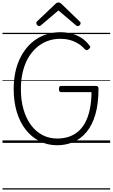

<svg xmlns="http://www.w3.org/2000/svg" viewBox="-20 -1149 906 1544"><path d="M440 19Q362 19 297.5 -14Q233 -47 186.5 -106.5Q140 -166 115 -249Q90 -332 90 -433Q90 -501 102 -561.5Q114 -622 137.5 -672.5Q161 -723 194 -763.5Q227 -804 269 -832Q311 -860 360.5 -875Q410 -890 465 -890Q511 -890 553 -879.5Q595 -869 632 -846Q669 -823 698 -785Q707 -775 705.5 -768.5Q704 -762 694 -754Q684 -745 676.5 -745.5Q669 -746 660 -755Q635 -783 604.5 -801Q574 -819 539 -828Q504 -837 465 -837Q419 -837 378 -824.5Q337 -812 301.5 -787.5Q266 -763 237.5 -728Q209 -693 189 -648Q169 -603 158.5 -549Q148 -495 148 -433Q148 -341 169.5 -267.5Q191 -194 230 -142Q269 -90 322.5 -62.5Q376 -35 440 -35Q487 -35 528 -47.5Q569 -60 603.5 -87.5Q638 -115 662.5 -158.5Q687 -202 701 -264Q715 -326 716 -408H471Q463 -408 458.5 -414Q454 -420 454 -433Q454 -447 458.5 -452.5Q463 -458 471 -458H750Q762 -458 767 -453Q772 -448 772 -435Q772 -315 747 -229Q722 -143 676.5 -88Q631 -33 570.5 -7Q510 19 440 19ZM294 -939Q287 -939 279.5 -946.5Q272 -954 272 -962Q272 -965 272.5 -968.5Q273 -972 277 -976L425 -1117Q430 -1122 435.5 -1125.5Q441 -1129 450 -1129Q459 -1129 464 -1125.5Q469 -1122 475 -1117L623 -974Q627 -971 627.5 -968Q628 -965 628 -962Q628 -954 621 -946.5Q614 -939 606 -939Q601 -939 597.5 -941Q594 -943 589 -947L450 -1065L311 -947Q307 -943 303 -941Q299 -939 294 -939ZM0 365H866V375H0ZM0 -20H866V0H0ZM0 -505H866V-500H0ZM0 -885H866V-875H0Z"/></svg>

Font: Playwrite GB J Guides
Style: Regular
Weight: 400
Designer: Veronika Burian, José Scaglione
Foundry: TypeTogether
Version: Version 1.003